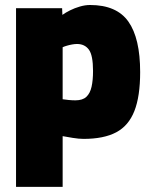

<svg xmlns="http://www.w3.org/2000/svg" viewBox="-20 -535 598 757"><path d="M43.2 201.7V-502.8H224.9L226 -476.3Q238.3 -485.3 256.4 -494.3Q274.4 -503.3 295.2 -509.3Q315.9 -515.3 335 -515.3Q440.1 -515.3 486.3 -449.7Q532.6 -384 532.6 -250.7Q532.6 -155.2 509.8 -97.2Q487 -39.2 438.1 -13.3Q389.2 12.6 309.4 12.6Q291.1 12.6 267.1 8.7Q243.1 4.9 227 1.8V201.7ZM277.3 -139.4Q305.7 -139.4 320.5 -153.2Q335.3 -167.1 341 -192.9Q346.8 -218.7 346.8 -255.1Q346.8 -316.7 330.5 -339.2Q314.1 -361.6 283.6 -361.6Q275.2 -361.6 264.5 -359.7Q253.8 -357.8 244 -354.9Q234.2 -352.1 227 -348.8V-143.7Q236 -142.3 250.5 -140.8Q265.1 -139.4 277.3 -139.4Z"/></svg>

Font: TitilliumWeb ExtraLight
Style: Regular
Weight: 400
Designer: Mohamed Gaber, Accademia di Belle Arti di Urbino and others
Foundry: Kief Type Foundry, Accademia di Belle Arti di Urbino and others
Version: Version 3.000; ttfautohint (v1.8.2)